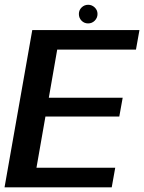

<svg xmlns="http://www.w3.org/2000/svg" viewBox="-34 -804 619 824"><path d="M-14.5 0H445.5L460.5 -84H122.5L161 -304H478L492.5 -384.5H175.5L211.5 -591H549.5L564.5 -675H104.5ZM344 -703.5Q361 -703.5 372.8 -715.5Q384.5 -727.5 384.5 -744Q384.5 -760.5 372.5 -772Q360.5 -783.5 344.5 -783.5Q328 -783.5 316.2 -772Q304.5 -760.5 304.5 -744Q304.5 -727 316 -715.2Q327.5 -703.5 344 -703.5Z"/></svg>

Font: Anybody Thin Medium
Style: Italic
Weight: 500
Italic angle: -10°
Version: Version 1.113;gftools[0.9.25]